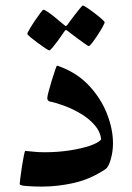

<svg xmlns="http://www.w3.org/2000/svg" viewBox="-20 -671 477 696"><path d="M389.6 -151.4Q389.6 -122.1 381.6 -93.8Q373.5 -65.4 362.8 -58.1Q308.1 -21.5 248.8 -8.1Q189.5 5.4 132.3 5.4Q101.1 5.4 76.2 3.4Q51.3 1.5 51.3 -3.9Q51.3 -5.9 53.5 -24.4Q55.7 -43 59.3 -66.2Q63 -89.4 66.4 -106.7Q69.8 -124 71.8 -124Q74.7 -124 96.2 -121.6Q117.7 -119.1 141.6 -119.1Q189 -119.1 232.2 -125.7Q275.4 -132.3 306.2 -142.8Q336.9 -153.3 346.7 -165.5Q343.3 -194.8 322.5 -218.3Q301.8 -241.7 272.5 -259Q243.2 -276.4 212.9 -287.6Q182.6 -298.8 159.7 -303.2Q151.4 -306.2 151.4 -315.4Q151.4 -320.8 156.2 -339.4Q161.1 -357.9 167.7 -379.4Q174.3 -400.9 179.7 -416.7Q185.1 -432.6 186.5 -432.6Q191.9 -432.6 196.8 -429.7Q260.3 -406.2 303.2 -360.1Q346.2 -314 367.9 -258.3Q389.6 -202.6 389.6 -151.4ZM359.4 -590.3Q359.4 -586.9 351.8 -573.2Q344.2 -559.6 333.7 -543.5Q323.2 -527.3 314 -515.6Q304.7 -503.9 301.8 -503.9Q299.8 -503.9 288.3 -512Q276.9 -520 262.5 -530.5Q248 -541 237.3 -549.6Q226.6 -558.1 225.6 -558.6Q221.7 -562 218.8 -562Q216.3 -562 213.4 -557.1Q212.9 -556.6 205.6 -545.9Q198.2 -535.2 188.5 -521.7Q178.7 -508.3 170.2 -498.3Q161.6 -488.3 158.2 -488.3Q156.2 -488.3 144 -496.3Q131.8 -504.4 116.7 -515.6Q101.6 -526.9 90.3 -536.1Q79.1 -545.4 79.1 -548.3Q79.1 -551.8 87.2 -565.4Q95.2 -579.1 106.2 -595.5Q117.2 -611.8 126.2 -623.8Q135.3 -635.7 137.2 -635.7Q141.6 -635.7 153.1 -627.9Q164.6 -620.1 177.7 -609.4Q190.9 -598.6 200.7 -590.3Q210.4 -582 211.4 -581.5Q216.3 -576.7 218.3 -576.7Q221.7 -576.7 226.1 -583.5Q226.6 -584.5 234.1 -594.7Q241.7 -605 251.7 -617.9Q261.7 -630.9 270 -640.9Q278.3 -650.9 280.3 -650.9Q283.7 -650.9 296.1 -642.6Q308.6 -634.3 323.2 -623Q337.9 -611.8 348.6 -602.3Q359.4 -592.8 359.4 -590.3Z"/></svg>

Font: Scheherazade New SemiBold
Style: Regular
Weight: 600
Designer: SIL International
Foundry: SIL International
Version: Version 4.000